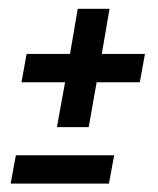

<svg xmlns="http://www.w3.org/2000/svg" viewBox="-20 -500 368 447"><path d="M112.5 -204 131.5 -308.5H30L42 -374.5H143L161 -479.5H235L217 -374.5H317.5L305.5 -308.5H205L186.5 -204ZM4.8 -72.5 16.9 -138.5H245.8L233.6 -72.5Z"/></svg>

Font: Anybody UltraExpanded Regular
Style: Italic
Weight: 400
Width: 9
Italic angle: -10°
Designer: Tyler Finck
Foundry: Etcetera Type Company
Version: Version 1.010; ttfautohint (v1.8.3) -l 8 -r 50 -G 200 -x 14 